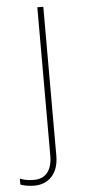

<svg xmlns="http://www.w3.org/2000/svg" viewBox="-105 -652 366 831"><g transform="rotate(-5 78.5 -237.0)"><path d="M11 147C68 147 116 108 116 27V-621H90V23C90 85 64 122 11 122C-9 122 -30 120 -50 111V137C-34 143 -14 147 11 147Z"/></g></svg>

Font: Noto Sans Kannada UI Thin
Style: Regular
Weight: 100
Designer: Jelle Bosma - Monotype Design Team
Foundry: Monotype Imaging Inc.
Version: Version 2.005